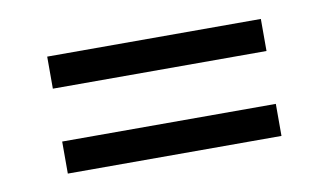

<svg xmlns="http://www.w3.org/2000/svg" viewBox="-38 -445 606 354"><g transform="rotate(-10 265.0 -267.5)"><path d="M65 -317V-377H465V-317ZM65 -158V-218H465V-158Z"/></g></svg>

Font: Faustina VF Beta
Style: Regular
Weight: 400
Designer: Alfonso Garcia
Foundry: Omnibus-Type
Version: Version 1.006